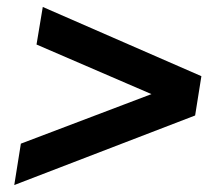

<svg xmlns="http://www.w3.org/2000/svg" viewBox="-20 -563 640 552"><path d="M21 -31 40 -150 496 -323 486 -262 85 -435 103 -543 559 -344 541 -231Z"/></svg>

Font: Nunito Sans 11pt ExtraBold
Style: Italic
Weight: 800
Italic angle: -9°
Version: Version 3.101;gftools[0.9.27]